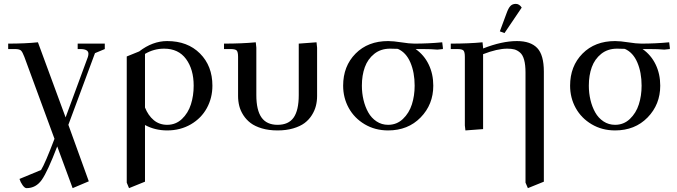

<svg xmlns="http://www.w3.org/2000/svg" viewBox="-20 -663 3478 986"><path d="M22 -411.1V-439Q109.9 -439 174.8 -445.8L316.9 -60.1L431.2 -370.1Q434.1 -378.9 434.1 -387.2Q434.1 -411.1 392.1 -411.1H378.9V-439H518.1V-411.1L467.8 -390.1L331.1 -22L436 268.1L353 303.2L273.9 88.9Q224.6 217.8 194.6 260.5Q164.6 303.2 116.2 303.2Q106.9 303.2 95.9 287.8Q85 272.5 80.1 255.9L190.9 210Q211.9 176.3 259.8 49.8L105 -371.1Q95.7 -396 87.6 -403.6Q79.6 -411.1 56.2 -411.1Z M630.9 274.9V-373L694.8 -398.9Q763.7 -452.1 838.4 -452.1Q943.4 -452.1 1007.1 -388.2Q1070.8 -324.2 1070.8 -223.1Q1070.8 -160.2 1042.2 -107.9Q1013.7 -55.7 960 -24.4Q906.2 6.8 838.4 6.8Q775.9 6.8 724.6 -21V270L642.6 303.2ZM724.6 -110.8Q740.7 -70.3 769.5 -46.1Q798.3 -22 838.4 -22Q882.8 -22 914.6 -52.2Q946.3 -82.5 960.4 -127Q974.6 -171.4 974.6 -223.1Q974.6 -306.6 935.5 -359.9Q896.5 -413.1 822.8 -413.1Q770 -413.1 724.6 -386.2Z M1130.4 -411.1V-439Q1223.6 -439 1293.5 -445.8L1296.4 -418V-174.8Q1296.4 -97.2 1323 -59.6Q1349.6 -22 1405.3 -22Q1461.9 -22 1488 -59.3Q1514.2 -96.7 1514.2 -174.8V-439L1605.5 -445.8L1608.4 -418V-169.9Q1608.4 -143.6 1602.3 -119.4Q1596.2 -95.2 1581.5 -71.8Q1566.9 -48.3 1544.2 -31.2Q1521.5 -14.2 1485.8 -3.7Q1450.2 6.8 1405.3 6.8Q1360.4 6.8 1325 -3.7Q1289.6 -14.2 1267.1 -31.2Q1244.6 -48.3 1229.7 -71.5Q1214.8 -94.7 1208.7 -119.1Q1202.6 -143.6 1202.6 -169.9V-371.1Q1202.6 -396 1195.6 -403.6Q1188.5 -411.1 1163.6 -411.1Z M1742.2 -223.1Q1742.2 -323.2 1805.9 -387.7Q1869.6 -452.1 1973.1 -452.1Q2000 -452.1 2041 -445.6Q2082 -439 2108.4 -439Q2180.7 -439 2251 -445.8L2254.4 -418V-411.1L2226.1 -408.2Q2196.3 -411.1 2149.4 -411.1H2114.3Q2157.7 -380.9 2181.4 -332Q2205.1 -283.2 2205.1 -223.1Q2205.1 -126.5 2140.1 -59.8Q2075.2 6.8 1973.1 6.8Q1906.2 6.8 1853 -24.7Q1799.8 -56.2 1771 -108.4Q1742.2 -160.6 1742.2 -223.1ZM1838.4 -223.1Q1838.4 -185.1 1846.7 -149.9Q1855 -114.7 1871.1 -85.9Q1887.2 -57.1 1913.6 -39.6Q1939.9 -22 1973.1 -22Q2017.6 -22 2049.3 -52.2Q2081.1 -82.5 2095.2 -127Q2109.4 -171.4 2109.4 -223.1Q2109.4 -291 2087.4 -342.3Q2065.4 -393.6 2022.9 -412.1Q2007.8 -413.1 1983.4 -413.1Q1935.5 -413.1 1902.1 -386.5Q1868.7 -359.9 1853.5 -317.9Q1838.4 -275.9 1838.4 -223.1Z M2294.9 -411.1V-439Q2388.2 -439 2458 -445.8L2460.9 -418V-414.1Q2557.6 -452.1 2634.8 -452.1Q2704.6 -452.1 2738.8 -416.5Q2772.9 -380.9 2772.9 -294.9V270L2690.9 303.2L2678.7 274.9V-290Q2678.7 -330.1 2671.6 -355.7Q2664.6 -381.3 2650.4 -393.3Q2636.2 -405.3 2621.6 -409.2Q2606.9 -413.1 2585 -413.1Q2533.7 -413.1 2460.9 -384.8V0L2370.1 6.8L2367.2 -19V-371.1Q2367.2 -396 2360.1 -403.6Q2353 -411.1 2328.1 -411.1ZM2546.9 -502 2581.1 -594.2Q2590.8 -621.6 2601.3 -632.3Q2611.8 -643.1 2628.9 -643.1Q2647 -643.1 2659.2 -624L2570.8 -493.2Z M2907.7 -223.1Q2907.7 -323.2 2971.4 -387.7Q3035.2 -452.1 3138.7 -452.1Q3165.5 -452.1 3206.5 -445.6Q3247.6 -439 3273.9 -439Q3346.2 -439 3416.5 -445.8L3419.9 -418V-411.1L3391.6 -408.2Q3361.8 -411.1 3314.9 -411.1H3279.8Q3323.2 -380.9 3346.9 -332Q3370.6 -283.2 3370.6 -223.1Q3370.6 -126.5 3305.7 -59.8Q3240.7 6.8 3138.7 6.8Q3071.8 6.8 3018.6 -24.7Q2965.3 -56.2 2936.5 -108.4Q2907.7 -160.6 2907.7 -223.1ZM3003.9 -223.1Q3003.9 -185.1 3012.2 -149.9Q3020.5 -114.7 3036.6 -85.9Q3052.7 -57.1 3079.1 -39.6Q3105.5 -22 3138.7 -22Q3183.1 -22 3214.8 -52.2Q3246.6 -82.5 3260.7 -127Q3274.9 -171.4 3274.9 -223.1Q3274.9 -291 3252.9 -342.3Q3231 -393.6 3188.5 -412.1Q3173.3 -413.1 3148.9 -413.1Q3101.1 -413.1 3067.6 -386.5Q3034.2 -359.9 3019 -317.9Q3003.9 -275.9 3003.9 -223.1Z"/></svg>

Font: Dihjauti S
Style: Bold
Weight: 700
Designer: T. Christopher White
Version: Version 3.0.0